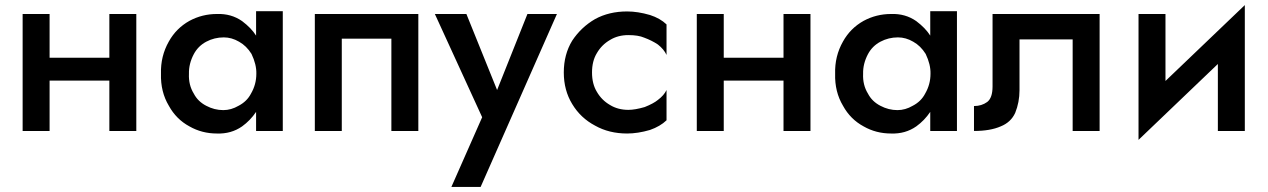

<svg xmlns="http://www.w3.org/2000/svg" viewBox="-20 -515 4988 755"><path d="M116 -288V-198H468V-288ZM516 -460H410V0H516ZM175 -460H69V0H175Z M987 0H1092V-471H987V-375Q968 -405 932 -432Q889 -462 833 -460Q775 -460 725 -433Q673 -404 644 -352Q611 -294 613 -225Q611 -154 644 -99Q673 -46 725 -18Q774 10 833 10Q889 12 932 -18Q964 -41 987 -75ZM967 -147Q951 -116 918 -99Q889 -82 858 -82Q823 -82 791 -99Q758 -116 742 -147Q721 -181 723 -225Q722 -264 742 -302Q759 -334 791 -351Q823 -368 860 -368Q891 -368 920 -351Q949 -335 969 -303Q989 -261 988 -225Q988 -183 967 -147Z M1324 0V-363H1519V0H1625V-460H1218V0Z M1814 -460H1690L1876 -54L1755 220H1870L2170 -460H2054L1910 -99L1961 -96Z M2327 -154Q2308 -185 2308 -230Q2308 -275 2327 -306Q2346 -339 2379 -358Q2410 -377 2451 -377Q2490 -377 2513 -367Q2543 -356 2567 -340Q2591 -321 2601 -299V-419Q2576 -443 2536 -456Q2488 -470 2446 -470Q2375 -470 2320 -440Q2265 -408 2230 -355Q2197 -301 2197 -230Q2197 -160 2230 -106Q2263 -51 2320 -21Q2375 10 2446 10Q2488 10 2536 -4Q2576 -18 2601 -42V-161Q2591 -140 2567 -122Q2550 -108 2515 -94Q2477 -83 2451 -83Q2410 -83 2379 -102Q2346 -121 2327 -154Z M2767 -288V-198H3119V-288ZM3167 -460H3061V0H3167ZM2826 -460H2720V0H2826Z M3638 0H3743V-471H3638V-375Q3619 -405 3583 -432Q3540 -462 3484 -460Q3426 -460 3376 -433Q3324 -404 3295 -352Q3262 -294 3264 -225Q3262 -154 3295 -99Q3324 -46 3376 -18Q3425 10 3484 10Q3540 12 3583 -18Q3615 -41 3638 -75ZM3618 -147Q3602 -116 3569 -99Q3540 -82 3509 -82Q3474 -82 3442 -99Q3409 -116 3393 -147Q3372 -181 3374 -225Q3373 -264 3393 -302Q3410 -334 3442 -351Q3474 -368 3511 -368Q3542 -368 3571 -351Q3600 -335 3620 -303Q3640 -261 3639 -225Q3639 -183 3618 -147Z M3989 -160V-360H4198V0H4304V-460H3883V-175Q3883 -130 3862 -114Q3840 -98 3810 -98V0Q3874 0 3915 -18Q3955 -34 3972 -71Q3989 -113 3989 -160Z M4457 35 4870 -360 4875 -495 4462 -100ZM4563 -88V-460H4457V35ZM4875 0V-495L4769 -373V0Z"/></svg>

Font: NM-font
Style: Medium
Weight: 500
Designer: ""
Foundry: ""
Version: ""